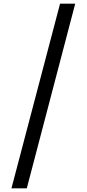

<svg xmlns="http://www.w3.org/2000/svg" viewBox="-20 -853 469 1039"><path d="M305 -833H387L125 166H42Z"/></svg>

Font: binaryh115
Style: Book
Weight: 400
Designer: Jelle Bosma - Monotype Design Team
Foundry: Monotype Imaging Inc.
Version: Version 2.003